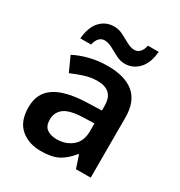

<svg xmlns="http://www.w3.org/2000/svg" viewBox="-178 -872 943 1006"><g transform="rotate(30 294.0 -369.5)"><path d="M297 -552Q402 -552 456.5 -506Q511 -460 511 -364V0H422L397 -75H393Q358 -31 319 -10.5Q280 10 213 10Q140 10 92 -31Q44 -72 44 -158Q44 -242 105.5 -284Q167 -326 292 -331L386 -334V-361Q386 -412 361 -434.5Q336 -457 291 -457Q250 -457 212.5 -445Q175 -433 138 -417L98 -505Q138 -526 189.5 -539Q241 -552 297 -552ZM320 -254Q237 -251 205 -225.5Q173 -200 173 -157Q173 -118 195.5 -101.5Q218 -85 255 -85Q310 -85 348 -116.5Q386 -148 386 -210V-256ZM99 -605Q105 -676 139 -712Q173 -748 223 -748Q251 -748 277 -734.5Q303 -721 327.5 -707.5Q352 -694 374 -694Q392 -694 405.5 -707.5Q419 -721 425 -749H490Q484 -679 449.5 -642.5Q415 -606 366 -606Q339 -606 313 -619.5Q287 -633 262.5 -646.5Q238 -660 215 -660Q197 -660 183.5 -646.5Q170 -633 164 -605Z"/></g></svg>

Font: Noto Sans Hanifi Rohingya SemiBold
Style: Regular
Weight: 600
Version: Version 2.101